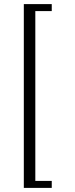

<svg xmlns="http://www.w3.org/2000/svg" viewBox="-20 -752 367 935"><path d="M96 -732V163H232V129H152V-698H232V-732Z"/></svg>

Font: Arima Koshi Light
Style: Regular
Weight: 300
Designer: Joana Correia and Natanael Gama
Foundry: NDISCOVER
Version: Version 1.019;PS 001.019;hotconv 1.0.88;makeotf.lib2.5.64775